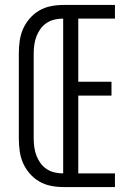

<svg xmlns="http://www.w3.org/2000/svg" viewBox="-20 -755 540 775"><path d="M235 0Q210 0 185 -5Q160 -10 138.5 -22.5Q117 -35 100 -54.5Q83 -74 73 -97Q63 -120 59.5 -145Q56 -170 56 -195V-540Q56 -565 59.5 -590Q63 -615 73 -638Q83 -661 100 -680.5Q117 -700 138.5 -712.5Q160 -725 185 -730Q210 -735 235 -735H444V-680H296V-425H430V-369H296V-55H444V0ZM235 -55V-680Q217 -680 200 -676Q183 -672 168.5 -662.5Q154 -653 143.5 -638.5Q133 -624 127 -608Q121 -592 118.5 -574.5Q116 -557 116 -540V-195Q116 -178 118.5 -160.5Q121 -143 127 -127Q133 -111 143.5 -96.5Q154 -82 168.5 -72.5Q183 -63 200 -59Q217 -55 235 -55Z"/></svg>

Font: Iosevka Term Light
Style: Regular
Weight: 300
Monospace: yes
Designer: Belleve Invis
Foundry: Belleve Invis
Version: Version 9.0.1; ttfautohint (v1.8.3)